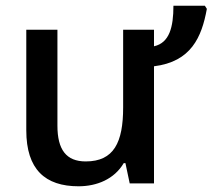

<svg xmlns="http://www.w3.org/2000/svg" viewBox="-20 -642 744 672"><path d="M697 -622H587C587 -547 573 -492 519 -480V-538H411V-266C411 -144 379 -77 280 -77C212 -77 181 -118 181 -202V-538H72V-186C72 -49 138 10 255 10C319 10 380 -15 413 -71H419L434 0H519V-410C649 -426 686 -512 704 -611Z"/></svg>

Font: Noto Sans Thai Medium
Style: Regular
Weight: 500
Designer: Monotype Design Team
Foundry: Monotype Imaging Inc.
Version: Version 1.901